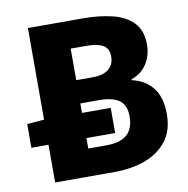

<svg xmlns="http://www.w3.org/2000/svg" viewBox="-75 -724 781 797"><g transform="rotate(-10 315.5 -325.5)"><path d="M94 0V-651H326Q394 -651 449.5 -637.5Q505 -624 537 -590.5Q569 -557 569 -498Q569 -453 546.5 -417.5Q524 -382 481 -367V-363Q538 -350 569 -309.5Q600 -269 600 -200Q600 -130 565.5 -86Q531 -42 473.5 -21Q416 0 345 0ZM254 -403H321Q368 -403 391 -422Q414 -441 414 -475Q414 -508 391 -522Q368 -536 321 -536H254ZM254 -115H332Q389 -115 417.5 -140Q446 -165 446 -217Q446 -265 417.5 -285Q389 -305 332 -305H254ZM22 -159V-259L96 -265H375V-159Z"/></g></svg>

Font: Source Sans 3 ExtraLight ExtraBold
Style: Regular
Weight: 800
Version: Version 3.052;hotconv 1.1.0;makeotfexe 2.6.0